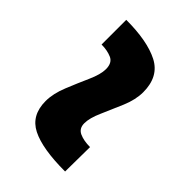

<svg xmlns="http://www.w3.org/2000/svg" viewBox="-20 -527 495 495"><g transform="rotate(-45 227.0 -280.0)"><path d="M123 -197 33 -198Q33 -281 53.5 -321.5Q74 -362 126 -362Q153 -362 185 -349Q217 -336 246 -323Q275 -310 294 -310Q317 -310 324 -326Q331 -342 331 -363H421Q421 -286 399 -243Q377 -200 320 -200Q293 -200 262 -213Q231 -226 203 -238.5Q175 -251 156 -251Q137 -251 130 -235.5Q123 -220 123 -197Z"/></g></svg>

Font: Gemunu Libre ExtraLight ExtraBold
Style: Regular
Weight: 800
Version: Version 1.100